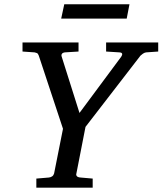

<svg xmlns="http://www.w3.org/2000/svg" viewBox="-20 -867 751 887"><path d="M654.8 -625Q647.5 -624 640.1 -618.9Q632.8 -613.8 628.9 -609.9L375 -280.8L333 -65.9Q330.6 -58.6 335 -53.2Q339.4 -47.9 352.1 -46.9L408.2 -42V0H147.9V-42L206.1 -46.9Q214.8 -47.9 221.2 -52.5Q227.5 -57.1 230 -65.9L271 -272L159.2 -609.9Q155.8 -619.6 150.6 -621.8Q145.5 -624 140.1 -625L84 -628.9V-670.9H342.8V-628.9L278.8 -625Q270.5 -624 266.4 -618.7Q262.2 -613.3 265.1 -605L347.2 -345.2L540 -605Q542 -608.4 543.5 -611.8Q544.9 -615.2 544.4 -617.9Q543.9 -620.6 541.3 -622.6Q538.6 -624.5 532.2 -625L470.2 -628.9V-670.9H710.9V-628.9ZM565.4 -781.2H262.7L276.9 -847.2H578.1Z"/></svg>

Font: Charis SIL Am
Style: Italic
Weight: 400
Italic angle: -11°
Foundry: SIL International
Version: Version 5.000